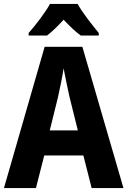

<svg xmlns="http://www.w3.org/2000/svg" viewBox="-20 -952 645 972"><path d="M373 -932H233C211 -891 159 -823 125 -785V-772H218C244 -792 271 -818 302 -852C334 -819 361 -792 389 -772H480V-785C444 -829 398 -887 373 -932ZM444 0H605L397 -715H206L0 0H162L204 -165H402ZM332 -461 374 -292H232L274 -462C284 -506 296 -566 302 -606C309 -567 323 -502 332 -461Z"/></svg>

Font: Noto Sans Oriya Cond Bold
Style: Bold
Weight: 700
Width: 3
Designer: Amélie Bonet and Sol Matas
Foundry: Google LLC
Version: Version 2.006